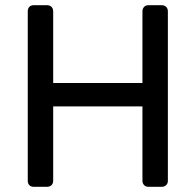

<svg xmlns="http://www.w3.org/2000/svg" viewBox="-20 -720 754 740"><path d="M110 0Q99 0 93 -6.5Q87 -13 87 -23V-676Q87 -687 93 -693.5Q99 -700 110 -700H161Q172 -700 178.5 -693.5Q185 -687 185 -676V-400H529V-676Q529 -687 535.5 -693.5Q542 -700 552 -700H603Q614 -700 620.5 -693.5Q627 -687 627 -676V-23Q627 -13 620.5 -6.5Q614 0 603 0H552Q542 0 535.5 -6.5Q529 -13 529 -23V-310H185V-23Q185 -13 178.5 -6.5Q172 0 161 0Z"/></svg>

Font: RubikRegular
Style: Regular
Weight: 400
Designer: Hubert and Fischer
Foundry: Hubert and Fischer
Version: Version 2.300;gftools[0.9.30]